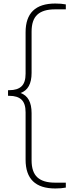

<svg xmlns="http://www.w3.org/2000/svg" viewBox="-20 -838 393 1088"><path d="M293 230Q125 230 125 67V-202Q125 -251.5 102 -273.2Q79 -295 33 -295H25.5V-327H33Q79 -327 102 -348.8Q125 -370.5 125 -420V-655Q125 -818 293 -818Q328 -818 353 -813V-785H291Q224.5 -785 191.8 -755.2Q159 -725.5 159 -658.5V-425Q159 -333 96.5 -311Q159 -289 159 -197V70.5Q159 137 191.8 167Q224.5 197 291 197H353V225Q328 230 293 230Z"/></svg>

Font: Encode Sans Th
Style: Regular
Weight: 100
Designer: Multiple Designers
Foundry: Impallari Type
Version: Version 3.002; ttfautohint (v1.8.3) -l 8 -r 50 -G 200 -x 14 